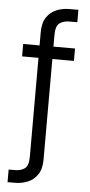

<svg xmlns="http://www.w3.org/2000/svg" viewBox="-58 -720 429 917"><g transform="rotate(5 156.5 -261.0)"><path d="M31.5 -440.5V-500H110V-563Q110 -608.5 128.2 -635.2Q146.5 -662 175.5 -673.8Q204.5 -685.5 236.5 -685.5H280V-626H241.5Q213 -626 194.8 -612.2Q176.5 -598.5 176.5 -556.5V-500H280V-440.5H176.5V41Q176.5 86.5 158.2 113.5Q140 140.5 111 152.2Q82 164 50 164H14.5V103.5H45.5Q73.5 103.5 91.8 90Q110 76.5 110 35V-440.5Z"/></g></svg>

Font: Overused Grotesk Book
Style: Regular
Weight: 375
Version: Version 0.004